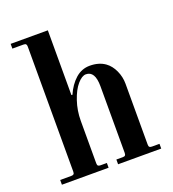

<svg xmlns="http://www.w3.org/2000/svg" viewBox="-131 -812 821 912"><g transform="rotate(-20 280.0 -356.0)"><path d="M26 0V-24H82Q91 -24 94.5 -27.5Q98 -31 98 -40V-672Q98 -681 94.5 -684.5Q91 -688 82 -688H26V-712H214V-385L219 -384Q239 -430 270.5 -458Q302 -486 343 -486Q389 -486 420 -464Q445 -446 459.5 -414Q474 -382 474 -348V-40Q474 -31 477.5 -27.5Q481 -24 490 -24H528V0H310V-24H342Q351 -24 354.5 -27.5Q358 -31 358 -40V-377Q358 -454 312 -454Q292 -454 269 -427.5Q246 -401 230 -353.5Q214 -306 214 -254V-40Q214 -31 217.5 -27.5Q221 -24 230 -24H262V0Z"/></g></svg>

Font: Old Standard TT
Style: Bold
Weight: 700
Designer: Alexey Kryukov <alexios@thessalonica.org.ru>
Version: Version 2.2